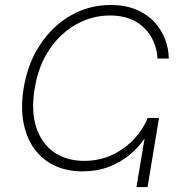

<svg xmlns="http://www.w3.org/2000/svg" viewBox="-20 -757 722 777"><path d="M314 -63.5Q249 -63.5 199.2 -87.6Q149.4 -111.8 117.7 -156.5Q85.9 -201.2 74.7 -262.7Q63.5 -324.2 75.7 -399.9Q92.3 -501 142.6 -576.7Q192.9 -652.3 266.6 -694.6Q340.3 -736.8 427.7 -736.8Q485.8 -736.8 529.8 -718.8Q573.7 -700.7 603 -669.7Q632.3 -638.7 647.5 -599.9Q662.6 -561 663.1 -520H617.2Q615.2 -564.9 593.5 -604.7Q571.8 -644.5 529.5 -669.4Q487.3 -694.3 424.3 -694.3Q354.5 -694.3 290.8 -659.7Q227.1 -625 181.6 -559.3Q136.2 -493.7 120.6 -399.9Q105 -305.7 127.2 -240Q149.4 -174.3 200 -140.1Q250.5 -106 320.3 -106Q383.8 -106 435.5 -130.9Q487.3 -155.8 523.9 -195.6Q560.5 -235.4 577.6 -279.8H604.5Q593.3 -240.2 568.4 -201.7Q543.5 -163.1 506.3 -131.8Q469.2 -100.6 420.9 -82Q372.6 -63.5 314 -63.5ZM532.2 0 579.1 -279.8H623.5L577.1 0Z"/></svg>

Font: Inter 24pt ExtraLight
Style: Italic
Weight: 250
Italic angle: -9.3988°
Version: Version 4.001;git-66647c0bb